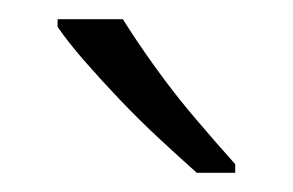

<svg xmlns="http://www.w3.org/2000/svg" viewBox="-20 -786 305 200"><path d="M108 -766Q121 -745 141 -717Q161 -689 184 -662Q207 -635 225 -615V-606H185Q167 -622 146 -641.5Q125 -661 105 -682Q85 -703 68 -722.5Q51 -742 40 -758V-766Z"/></svg>

Font: Noto Sans Thai Light
Style: Regular
Weight: 300
Designer: Monotype Design Team
Foundry: Monotype Imaging Inc.
Version: Version 2.001